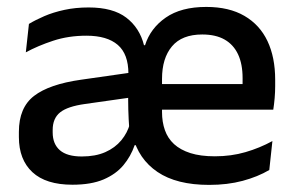

<svg xmlns="http://www.w3.org/2000/svg" viewBox="-20 -522 853 554"><path d="M583.5 11.5Q489.5 11.5 434.5 -25.8Q379.5 -63 363 -130L353 -150Q351 -178 350.2 -205.5Q349.5 -233 350 -264L350.5 -309.5Q350.5 -366 319.8 -392.5Q289 -419 229.5 -419Q177.5 -419 133.5 -404.5Q89.5 -390 54.5 -371L63.5 -453Q82.5 -464.5 108 -475.5Q133.5 -486.5 165.8 -493.5Q198 -500.5 236 -500.5Q306 -500.5 344.5 -471Q383 -441.5 395.5 -391.5H398.5Q414 -440.5 458.2 -471.2Q502.5 -502 575 -502Q641 -502 685.2 -476.2Q729.5 -450.5 751.8 -403.5Q774 -356.5 774 -292V-273.5Q774 -256.5 772.5 -239Q771 -221.5 768.5 -205.5H678.5Q679.5 -231.5 679.8 -254Q680 -276.5 680 -296.5Q680 -337 667 -365Q654 -393 628.2 -407.8Q602.5 -422.5 563.5 -422.5Q505 -422.5 476.2 -388.2Q447.5 -354 447.5 -294.5V-248V-236.5V-198.5Q447.5 -170 455.8 -146.5Q464 -123 482.2 -106.2Q500.5 -89.5 529.5 -80.2Q558.5 -71 600 -71Q647 -71 688.2 -83Q729.5 -95 766 -115L757 -31.5Q724 -12 680.2 -0.2Q636.5 11.5 583.5 11.5ZM189 11Q112.5 11 73.5 -25.2Q34.5 -61.5 34.5 -126.5V-141.5Q34.5 -211.5 78.2 -245.2Q122 -279 214 -292L361 -313L366.5 -242L225.5 -222Q175 -215 153.5 -197.8Q132 -180.5 132 -147V-140Q132 -106.5 152.8 -88.5Q173.5 -70.5 216 -70.5Q255.5 -70.5 283.8 -83Q312 -95.5 330 -117.2Q348 -139 355 -165.5L385.5 -103H368.5Q357.5 -71 336 -45.2Q314.5 -19.5 278.8 -4.2Q243 11 189 11ZM402 -205.5V-279.5H748.5V-205.5Z"/></svg>

Font: Anek Odia Medium
Style: Regular
Weight: 500
Designer: Yesha Goshar & Mahesh Sahu (Odia), Yesha Goshar (Latin)
Foundry: Ek Type
Version: Version 1.003